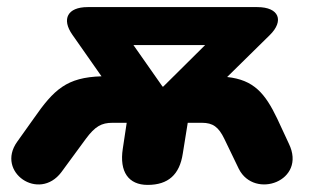

<svg xmlns="http://www.w3.org/2000/svg" viewBox="-20 -512 912 541"><path d="M396 9C454 9 486 -20 495 -79L509 -166H549C580 -166 596 -154 612 -121L653 -36C697 51 845 -2 794 -107L761 -178C727 -249 695 -287 620 -295L740 -413C781 -453 767 -492 705 -492H227C170 -492 153 -458 184 -414L266 -297C168 -294 132 -260 75 -178L28 -112C-32 -27 90 57 153 -27L222 -121C248 -156 266 -166 297 -166H337L326 -93C316 -28 342 9 396 9ZM438 -268 356 -385H558L440 -268Z"/></svg>

Font: SN Pro Heavy
Style: Italic
Weight: 800
Italic angle: -9°
Designer: Tobias Whetton
Foundry: Supernotes
Version: Version 1.001;Glyphs 3.2 (3249)